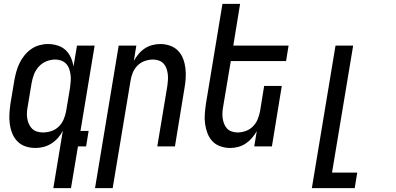

<svg xmlns="http://www.w3.org/2000/svg" viewBox="-20 -755 2040 990"><path d="M201 -72Q223 -72 244.5 -79Q266 -86 282.5 -102Q299 -118 308 -139Q317 -160 321 -182L341 -302Q343 -318 344.5 -335Q346 -352 344 -368Q342 -384 337 -399Q332 -414 321.5 -425.5Q311 -437 296 -442.5Q281 -448 265 -448Q242 -448 219.5 -439Q197 -430 180.5 -412Q164 -394 155.5 -372Q147 -350 143 -327L123 -207Q120 -192 119 -176Q118 -160 120.5 -144.5Q123 -129 129 -115.5Q135 -102 145.5 -91.5Q156 -81 171 -76.5Q186 -72 201 -72ZM255 215 304 -81Q294 -61 279 -44Q264 -27 245 -15Q226 -3 205 2.5Q184 8 163 8Q136 8 112 0Q88 -8 70.5 -25.5Q53 -43 43.5 -66.5Q34 -90 30.5 -115.5Q27 -141 28.5 -167.5Q30 -194 34 -221L54 -341Q58 -363 64 -385Q70 -407 80 -428Q90 -449 105 -468Q120 -487 139.5 -501Q159 -515 182 -521.5Q205 -528 227 -528Q252 -528 276.5 -520.5Q301 -513 318 -497Q335 -481 345 -459Q355 -437 359 -412L377 -520H468L395 -80H437L424 0H382L346 215Z M470 215 592 -520H683L670 -441Q680 -459 694 -476Q708 -493 726 -505Q744 -517 765 -522.5Q786 -528 806 -528Q832 -528 856.5 -519.5Q881 -511 898 -493.5Q915 -476 924 -452.5Q933 -429 936 -404Q939 -379 937.5 -352.5Q936 -326 931 -299L882 0H791L843 -313Q845 -328 846 -343.5Q847 -359 845 -374Q843 -389 838 -403Q833 -417 823 -427.5Q813 -438 798.5 -443Q784 -448 769 -448Q748 -448 726.5 -440.5Q705 -433 689 -417Q673 -401 664.5 -380Q656 -359 653 -338L561 215Z M1167 8Q1141 8 1116.5 -0.5Q1092 -9 1075.5 -26.5Q1059 -44 1050 -67.5Q1041 -91 1037.5 -116Q1034 -141 1036 -167.5Q1038 -194 1042 -221L1127 -735H1218L1183 -520H1468L1455 -440H1170L1131 -207Q1128 -192 1127 -176.5Q1126 -161 1128 -146Q1130 -131 1135.5 -117Q1141 -103 1150.5 -92.5Q1160 -82 1175 -77Q1190 -72 1205 -72Q1226 -72 1247 -79.5Q1268 -87 1284 -103Q1300 -119 1308.5 -140Q1317 -161 1321 -182L1342 -312H1433L1382 0H1291L1304 -79Q1294 -61 1279.5 -44Q1265 -27 1247 -15Q1229 -3 1208 2.5Q1187 8 1167 8Z M1588 215 1710 -520H1801L1692 135H1822L1809 215Z"/></svg>

Font: Iosevka Medium Oblique
Style: Regular
Weight: 500
Italic angle: -9°
Monospace: yes
Designer: Belleve Invis
Foundry: Belleve Invis
Version: Version 32.5.0; ttfautohint (v1.8.4)